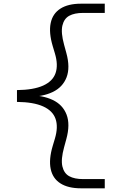

<svg xmlns="http://www.w3.org/2000/svg" viewBox="-20 -821 660 1041"><path d="M339.5 -66.5 327.5 -22.5Q309.5 43 318.2 81Q327 119 355.5 134.5Q384 150 430.5 150H548V200H419Q349.5 200 307.5 173.2Q265.5 146.5 254.8 94.8Q244 43 266 -30.5L277.5 -69Q296.5 -132.5 281.2 -176.5Q266 -220.5 214 -244Q162 -267.5 72 -268.5V-332.5Q162 -333.5 214 -357Q266 -380.5 281.2 -424.5Q296.5 -468.5 277.5 -532L266 -570.5Q244 -644 254.8 -695.8Q265.5 -747.5 307.5 -774.2Q349.5 -801 419 -801H548V-751H430.5Q384 -751 355.5 -735.5Q327 -720 318.2 -682Q309.5 -644 327.5 -578.5L339.5 -534.5Q361.5 -455 340.8 -401.5Q320 -348 265.5 -322Q211 -296 131.5 -296V-305Q211 -305 265.5 -279.2Q320 -253.5 340.8 -200Q361.5 -146.5 339.5 -66.5Z"/></svg>

Font: Monaspace Krypton Var
Style: Regular
Weight: 400
Designer: Riley Cran and the Lettermatic Team
Version: Version 1.101 (Monaspace Krypton Var)